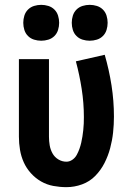

<svg xmlns="http://www.w3.org/2000/svg" viewBox="-20 -764 540 792"><path d="M254 8Q227 8 200 3Q173 -2 149.5 -15.5Q126 -29 107.5 -49.5Q89 -70 78 -94.5Q67 -119 62.5 -146Q58 -173 58 -200V-520H182V-200Q182 -182 185 -164.5Q188 -147 196.5 -131.5Q205 -116 220.5 -106.5Q236 -97 254 -97Q267 -97 278.5 -105Q290 -113 296.5 -125Q303 -137 307.5 -149.5Q312 -162 315 -175Q318 -188 320 -201Q322 -214 323.5 -227.5Q325 -241 325.5 -254.5Q326 -268 326 -281Q326 -339 317 -397Q308 -455 293 -511L412 -538Q430 -476 440 -412Q450 -348 450 -283Q450 -250 446.5 -217.5Q443 -185 434.5 -153Q426 -121 411 -91.5Q396 -62 373 -38.5Q350 -15 318.5 -3.5Q287 8 254 8ZM350 -596Q335 -596 320.5 -600.5Q306 -605 295.5 -615.5Q285 -626 280.5 -640.5Q276 -655 276 -670Q276 -685 280.5 -699.5Q285 -714 295.5 -724.5Q306 -735 320.5 -739.5Q335 -744 350 -744Q365 -744 379.5 -739.5Q394 -735 404.5 -724.5Q415 -714 419.5 -699.5Q424 -685 424 -670Q424 -655 419.5 -640.5Q415 -626 404.5 -615.5Q394 -605 379.5 -600.5Q365 -596 350 -596ZM150 -596Q135 -596 120.5 -600.5Q106 -605 95.5 -615.5Q85 -626 80.5 -640.5Q76 -655 76 -670Q76 -685 80.5 -699.5Q85 -714 95.5 -724.5Q106 -735 120.5 -739.5Q135 -744 150 -744Q165 -744 179.5 -739.5Q194 -735 204.5 -724.5Q215 -714 219.5 -699.5Q224 -685 224 -670Q224 -655 219.5 -640.5Q215 -626 204.5 -615.5Q194 -605 179.5 -600.5Q165 -596 150 -596Z"/></svg>

Font: Iosevka Term Curly Extrabold
Style: Regular
Weight: 800
Designer: Belleve Invis
Foundry: Belleve Invis
Version: Version 32.3.0